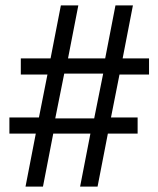

<svg xmlns="http://www.w3.org/2000/svg" viewBox="-20 -695 590 715"><path d="M75 0 113.3 -197.5H15V-257.5H125L156.7 -417.5H57.5V-477.5H168.3L206.7 -675H271.7L233.3 -477.5H371.7L410 -675H475L436.7 -477.5H535V-417.5H425L393.3 -257.5H492.5V-197.5H381.7L343.3 0H278.3L316.7 -197.5H178.3L140 0ZM185.8 -254.2H330.8L364.2 -420.8H219.2Z"/></svg>

Font: Funnel Sans Light Light
Style: Regular
Weight: 300
Version: Version 1.000